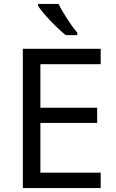

<svg xmlns="http://www.w3.org/2000/svg" viewBox="-20 -964 596 984"><path d="M280 -944H175V-934C198 -897 271 -820 317 -784H376V-796C345 -833 302 -899 280 -944ZM496 0V-79H187V-334H478V-412H187V-635H496V-714H97V0Z"/></svg>

Font: Noto Sans Mro
Style: Regular
Weight: 400
Designer: Monotype Design Team
Foundry: Monotype Imaging Inc.
Version: Version 2.001